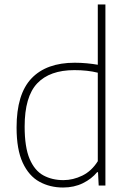

<svg xmlns="http://www.w3.org/2000/svg" viewBox="-20 -828 576 857"><path d="M261.5 9Q203 9 156 -16.8Q109 -42.5 81.5 -101.5Q54 -160.5 54 -259Q54 -408 120.5 -478Q187 -548 313.5 -548Q340 -548 367 -545.5Q394 -543 416.5 -539V-808H450.5V0H420.5L417.5 -59.5H413.5Q389 -29.5 349.8 -10.2Q310.5 9 261.5 9ZM263 -24Q306 -24 347.5 -44.2Q389 -64.5 416.5 -108.5V-503.5Q370.5 -515 312 -515Q202 -515 146 -455.8Q90 -396.5 90 -263Q90 -171 112.2 -118.8Q134.5 -66.5 173.5 -45.2Q212.5 -24 263 -24Z"/></svg>

Font: Encode Sans Th
Style: Regular
Weight: 100
Designer: Multiple Designers
Foundry: Impallari Type
Version: Version 3.002; ttfautohint (v1.8.3) -l 8 -r 50 -G 200 -x 14 